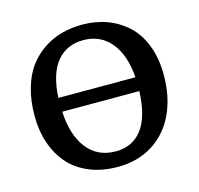

<svg xmlns="http://www.w3.org/2000/svg" viewBox="-106 -826 986 953"><g transform="rotate(-15 387.5 -350.0)"><path d="M386.2 14.2Q304.7 14.2 240.2 -12.5Q175.8 -39.1 134.8 -86.4Q93.8 -133.8 72.3 -197.5Q50.8 -261.2 50.8 -336.9Q50.8 -414.6 69.1 -478Q87.4 -541.5 119.4 -584.7Q151.4 -627.9 195.6 -657.5Q239.7 -687 289.8 -700.4Q339.8 -713.9 396 -713.9Q464.8 -713.9 523.7 -691.9Q582.5 -669.9 627.4 -627.9Q672.4 -585.9 697.8 -519.3Q723.1 -452.6 723.1 -368.2Q723.1 -255.4 682.6 -168.9Q642.1 -82.5 565.4 -34.2Q488.8 14.2 386.2 14.2ZM188 -393.1H584Q575.7 -508.8 522.5 -573.5Q469.2 -638.2 380.9 -638.2Q294.9 -638.2 244.6 -576.9Q194.3 -515.6 188 -393.1ZM396 -63Q481.9 -63 531 -127Q580.1 -190.9 585 -321.8H189Q194.8 -201.2 248.3 -132.1Q301.8 -63 396 -63Z"/></g></svg>

Font: Literata Book SemiBold
Style: Regular
Weight: 600
Designer: Latin by Veronika Burian and Jose Scaglione. Greek by Irene Vlachou. Cyrillic by Vera Evstafieva
Foundry: TypeTogether
Version: Version 2.003;PS 002.003;hotconv 1.0.88;makeotf.lib2.5.64775